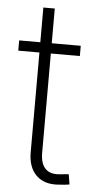

<svg xmlns="http://www.w3.org/2000/svg" viewBox="-50 -701 366 737"><g transform="rotate(5 132.5 -332.5)"><path d="M242.7 -535.6V-496.1H5.4V-535.6ZM86.9 -669.4H130.9V-113.3Q130.9 -71.8 150.4 -52.2Q169.9 -32.7 208.5 -37.6Q215.8 -38.1 224.1 -39.1Q232.4 -40 239.7 -40.5L246.1 -1.5Q237.8 0 228 1Q218.3 2 209 2.4Q150.9 8.3 118.9 -22.7Q86.9 -53.7 86.9 -110.8Z"/></g></svg>

Font: Inter 20pt ExtraLight
Style: Regular
Weight: 250
Version: Version 4.001;git-66647c0bb